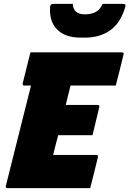

<svg xmlns="http://www.w3.org/2000/svg" viewBox="-20 -970 667 990"><path d="M18 0Q8 0 10 -11L140 -529H105Q100 -529 98 -532.5Q96 -536 97 -540Q108 -584 117 -620.5Q126 -657 137 -700H609Q614 -700 616.5 -696.5Q619 -693 617 -689Q607 -646 597.5 -609.5Q588 -573 577 -529H344Q339 -510 335 -494Q331 -478 327 -461.5Q323 -445 319 -429H484Q489 -429 491 -425.5Q493 -422 492 -418Q485 -387 475 -347.5Q465 -308 457 -273H280Q273 -247 266.5 -221.5Q260 -196 254 -171H476Q487 -171 485 -160Q476 -124 466 -82.5Q456 -41 445 0ZM509 -950H612Q623 -950 626 -946.5Q629 -943 625 -931Q600 -849 546.5 -812.5Q493 -776 419 -776H395Q317 -776 275.5 -817Q234 -858 238 -931Q239 -943 243 -946.5Q247 -950 257 -950H355Q358 -896 418 -896Q450 -896 473 -908Q496 -920 509 -950Z"/></svg>

Font: Recursive Sn Lnr St Blk
Style: Italic
Weight: 900
Italic angle: -15°
Version: Version 1.079;hotconv 1.0.112;makeotfexe 2.5.65598; ttfautoh